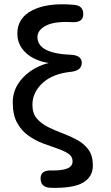

<svg xmlns="http://www.w3.org/2000/svg" viewBox="-20 -703 531 918"><path d="M222 195Q174 193 174 150Q174 110 227 112Q274 113 300.5 103Q327 93 327 68Q327 45 306.5 31.5Q286 18 253.5 7Q221 -4 184 -18Q147 -32 114.5 -55.5Q82 -79 61.5 -116.5Q41 -154 41 -213Q41 -260 64 -298Q87 -336 126 -363Q165 -390 213 -402Q174 -407 139.5 -425Q105 -443 84 -473Q63 -503 63 -543Q63 -618 136 -654.5Q209 -691 332 -680Q380 -677 378 -633Q377 -595 326 -597Q241 -602 200 -580.5Q159 -559 159 -526Q159 -447 321 -441Q371 -438 371 -402Q370 -366 322 -360Q232 -351 183.5 -306Q135 -261 135 -202Q135 -161 156 -136.5Q177 -112 210 -95.5Q243 -79 279.5 -65.5Q316 -52 349 -34Q382 -16 403 12.5Q424 41 424 88Q424 143 376.5 170.5Q329 198 222 195Z"/></svg>

Font: Zen Maru Gothic Medium
Style: Regular
Weight: 500
Designer: Yoshimichi Ohira
Foundry: Positype
Version: Version 1.001